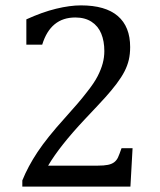

<svg xmlns="http://www.w3.org/2000/svg" viewBox="-20 -694 594 714"><path d="M343 -78Q367 -78 381.5 -81Q396 -84 405 -91Q414 -98 419 -109Q424 -120 432 -143H473L465 0H63V-23Q84 -75 119.5 -128.5Q155 -182 221 -255Q277 -317 302 -350Q330 -385 343 -410.5Q356 -436 362 -458.5Q368 -481 368 -504Q368 -541 356.5 -569Q345 -597 320.5 -613Q296 -629 260 -629Q168 -629 137 -528H78V-622Q137 -649 188.5 -661.5Q240 -674 281 -674Q372 -674 418 -634.5Q464 -595 464 -519Q464 -493 459 -471.5Q454 -450 443 -428.5Q432 -407 413.5 -382.5Q395 -358 372.5 -333Q350 -308 295 -250Q202 -151 159 -78Z"/></svg>

Font: Myanglish
Style: Regular
Weight: 400
Designer: KyawKyaw ( MaYenGone)
Foundry: TattooFont3D
Version: Version 1.003 December 13, 2014